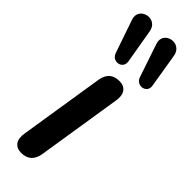

<svg xmlns="http://www.w3.org/2000/svg" viewBox="-264 -784 804 804"><g transform="rotate(45 138.0 -382.5)"><path d="M85 8C123 8 144 -12 151 -49L211 -429C218 -471 200 -496 164 -496C126 -496 105 -477 98 -439L38 -59C31 -17 49 8 85 8ZM163 -715 213 -567C226 -530 282 -539 275 -580L250 -732C239 -799 141 -777 163 -715ZM19 -715 70 -567C83 -530 138 -539 132 -580L106 -732C96 -799 -2 -777 19 -715Z"/></g></svg>

Font: SN Pro Semibold
Style: Italic
Weight: 600
Italic angle: -9°
Designer: Tobias Whetton
Foundry: Supernotes
Version: Version 1.001;Glyphs 3.2 (3249)